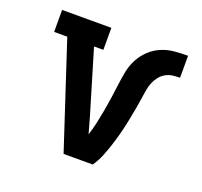

<svg xmlns="http://www.w3.org/2000/svg" viewBox="-98 -642 796 755"><g transform="rotate(20 300.0 -265.0)"><path d="M239 0 95 -438H40V-530H246V-438H207L285 -177Q290 -159 295 -141.5Q300 -124 305 -106Q314 -133 320 -161Q326 -189 331 -216.5Q336 -244 340 -272Q344 -300 347.5 -328.5Q351 -357 356.5 -385Q362 -413 375 -438Q388 -463 409 -483Q430 -503 456 -514Q482 -525 510.5 -527.5Q539 -530 567 -530V-438Q552 -438 536.5 -436Q521 -434 507.5 -426.5Q494 -419 484 -406.5Q474 -394 468 -380Q462 -366 459 -350.5Q456 -335 454 -320V-319Q454 -319 454 -319Q454 -319 454 -319Q450 -291 445 -263.5Q440 -236 434.5 -209Q429 -182 422 -155Q415 -128 406.5 -101.5Q398 -75 387.5 -49Q377 -23 361 0Z"/></g></svg>

Font: Iosevka Slab Semibold Extended
Style: Regular
Weight: 600
Width: 7
Monospace: yes
Designer: Belleve Invis
Foundry: Belleve Invis
Version: Version 11.1.0; ttfautohint (v1.8.3)